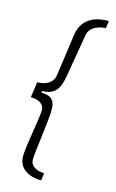

<svg xmlns="http://www.w3.org/2000/svg" viewBox="-128 -737 571 946"><g transform="rotate(15 157.0 -263.5)"><path d="M75 -259 76 -268C142 -268 163 -306 174 -371L211 -589C219 -635 271 -648 299 -648L304 -686C246 -686 169 -669 156 -574L126 -360C120 -318 77 -303 41 -303L30 -224C64 -224 99 -211 99 -175C99 -137 68 14 68 66C68 136 131 159 185 159L190 121C163 121 119 110 119 70C119 27 145 -131 145 -190C145 -234 129 -259 75 -259Z"/></g></svg>

Font: Chivo Light
Style: Italic
Weight: 300
Italic angle: -8°
Designer: Hector Gatti
Foundry: Omnibus-Type
Version: Version 1.003;PS 001.003;hotconv 1.0.70;makeotf.lib2.5.58329